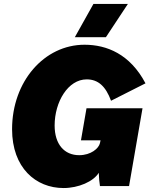

<svg xmlns="http://www.w3.org/2000/svg" viewBox="-20 -940 760 970"><path d="M301 10C377 10 452 -23 479 -67C480 -40 482 -19 485 0H632L700 -393H417L389 -231H488L485 -217C479 -190 439 -156 380 -156C305 -156 256 -211 256 -306C256 -426 324 -539 418 -539C476 -539 514 -504 541 -431L715 -519C637 -667 519 -714 407 -714C204 -714 41 -529 41 -287C41 -92 161 10 301 10ZM626 -920H452L358 -752H515Z"/></svg>

Font: Fixel Text 20240404 Black
Style: Italic
Weight: 900
Width: 4
Italic angle: -10°
Designer: AlfaBravo + MacPaw
Foundry: Kyrylo Tkachov, Marchela Mozhyna, Serhii Makarenko, Maria Weinstein, Zakhar Kryvoshyya
Version: Version 1.211;Glyphs 3.2 (3225)